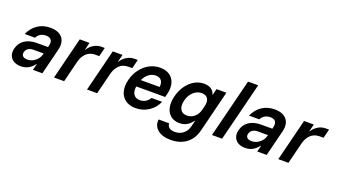

<svg xmlns="http://www.w3.org/2000/svg" viewBox="-72 -1319 3775 2149"><g transform="rotate(20 1816.0 -245.0)"><path d="M145.8 9.2Q94.2 9.2 59.6 -11.7Q25 -32.5 11.7 -69.2Q-1.7 -105.8 10 -152.5Q27.5 -222.5 84.2 -260Q140.8 -297.5 226.7 -297.5H360L365 -319.2Q375.8 -362.5 357.9 -386.7Q340 -410.8 295.8 -410.8Q259.2 -410.8 230.8 -394.2Q202.5 -377.5 186.7 -345.8H64.2Q100 -425 163.8 -467.5Q227.5 -510 312.5 -510Q411.7 -510 456.2 -455.4Q500.8 -400.8 477.5 -308.3L400.8 0H288.3L307.5 -75H304.2Q271.7 -32.5 232.9 -11.7Q194.2 9.2 145.8 9.2ZM187.5 -86.7Q221.7 -86.7 251.7 -101.2Q281.7 -115.8 304.2 -142.1Q326.7 -168.3 335.8 -202.5L338.3 -213.3H216.7Q180.8 -213.3 156.2 -197.1Q131.7 -180.8 124.2 -150.8Q116.7 -121.7 133.8 -104.2Q150.8 -86.7 187.5 -86.7Z M539.2 0 664.2 -500H780L758.3 -411.7H761.7Q788.3 -454.2 830 -479.6Q871.7 -505 920 -505H960L933.3 -398.3H887.5Q822.5 -398.3 781.3 -359.2Q740 -320 723.3 -255L660 0Z M932.5 0 1057.5 -500H1173.3L1151.7 -411.7H1155Q1181.7 -454.2 1223.3 -479.6Q1265 -505 1313.3 -505H1353.3L1326.7 -398.3H1280.8Q1215.8 -398.3 1174.6 -359.2Q1133.3 -320 1116.7 -255L1053.3 0Z M1512.5 10Q1439.2 10 1391.2 -24.2Q1343.3 -58.3 1326.7 -119.2Q1310 -180 1330 -259.2Q1349.2 -334.2 1392.1 -390.8Q1435 -447.5 1494.2 -478.8Q1553.3 -510 1620.8 -510Q1690.8 -510 1735.8 -477.9Q1780.8 -445.8 1796.3 -389.2Q1811.7 -332.5 1792.5 -257.5L1783.3 -220.8H1438.3Q1429.2 -159.2 1453.3 -124.6Q1477.5 -90 1528.3 -90Q1565 -90 1595.4 -108.3Q1625.8 -126.7 1643.3 -158.3H1770Q1735.8 -80 1666.3 -35Q1596.7 10 1512.5 10ZM1461.7 -305H1686.7Q1692.5 -355 1670.8 -382.9Q1649.2 -410.8 1604.2 -410.8Q1560 -410.8 1522.5 -382.9Q1485 -355 1461.7 -305Z M2003.3 210Q1903.3 210 1847.5 164.2Q1791.7 118.3 1800 40.8H1925.8Q1925.8 73.3 1950.4 91.7Q1975 110 2017.5 110Q2075 110 2116.2 76.7Q2157.5 43.3 2171.7 -13.3L2189.2 -85H2185.8Q2154.2 -41.7 2116.7 -20.8Q2079.2 0 2031.7 0Q1967.5 0 1926.2 -33.8Q1885 -67.5 1871.7 -126.7Q1858.3 -185.8 1877.5 -262.5Q1896.7 -336.7 1935.8 -392.1Q1975 -447.5 2028.3 -478.8Q2081.7 -510 2142.5 -510Q2194.2 -510 2228.3 -487.9Q2262.5 -465.8 2270.8 -425.8H2274.2L2293.3 -500H2410.8L2287.5 -4.2Q2261.7 98.3 2187.5 154.2Q2113.3 210 2003.3 210ZM2080.8 -108.3Q2132.5 -108.3 2171.2 -142.1Q2210 -175.8 2223.3 -233.3L2234.2 -278.3Q2248.3 -335 2226.7 -368.3Q2205 -401.7 2155 -401.7Q2099.2 -401.7 2056.2 -362.1Q2013.3 -322.5 1995.8 -255Q1980 -188.3 2002.9 -148.3Q2025.8 -108.3 2080.8 -108.3Z M2420.8 0 2595.8 -700H2716.7L2541.7 0Z M2817.5 9.2Q2765.8 9.2 2731.2 -11.7Q2696.7 -32.5 2683.3 -69.2Q2670 -105.8 2681.7 -152.5Q2699.2 -222.5 2755.8 -260Q2812.5 -297.5 2898.3 -297.5H3031.7L3036.7 -319.2Q3047.5 -362.5 3029.6 -386.7Q3011.7 -410.8 2967.5 -410.8Q2930.8 -410.8 2902.5 -394.2Q2874.2 -377.5 2858.3 -345.8H2735.8Q2771.7 -425 2835.4 -467.5Q2899.2 -510 2984.2 -510Q3083.3 -510 3127.9 -455.4Q3172.5 -400.8 3149.2 -308.3L3072.5 0H2960L2979.2 -75H2975.8Q2943.3 -32.5 2904.6 -11.7Q2865.8 9.2 2817.5 9.2ZM2859.2 -86.7Q2893.3 -86.7 2923.3 -101.2Q2953.3 -115.8 2975.8 -142.1Q2998.3 -168.3 3007.5 -202.5L3010 -213.3H2888.3Q2852.5 -213.3 2827.9 -197.1Q2803.3 -180.8 2795.8 -150.8Q2788.3 -121.7 2805.4 -104.2Q2822.5 -86.7 2859.2 -86.7Z M3210.8 0 3335.8 -500H3451.7L3430 -411.7H3433.3Q3460 -454.2 3501.7 -479.6Q3543.3 -505 3591.7 -505H3631.7L3605 -398.3H3559.2Q3494.2 -398.3 3452.9 -359.2Q3411.7 -320 3395 -255L3331.7 0Z"/></g></svg>

Font: Funnel Sans SemiBold
Style: Italic
Weight: 600
Italic angle: -14.036°
Designer: NORD ID, Kristian Moeller
Foundry: Dicotype
Version: Version 1.000